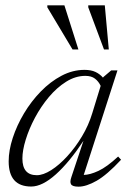

<svg xmlns="http://www.w3.org/2000/svg" viewBox="-20 -690 486 720"><path d="M248 -27 293 -162Q240.5 -82 189.5 -36.2Q138.5 9.5 97 9.5Q12.5 9.5 12.5 -85Q12.5 -126 27.8 -172.8Q43 -219.5 70 -264.8Q97 -310 133 -347Q169 -384 210.8 -406Q252.5 -428 297 -428Q321.5 -428 338 -420.2Q354.5 -412.5 366.5 -398.5L367 -400.5L397 -426H420.5L294 -34Q317.5 -34.5 349.2 -49.2Q381 -64 423 -103L434 -91Q381 -34 342.2 -12Q303.5 10 274.5 10Q252 10 246.5 1.2Q241 -7.5 248 -27ZM64 -95.5Q64 -33 118 -33Q142 -33 172 -52Q202 -71 232.2 -104Q262.5 -137 287.5 -178.8Q312.5 -220.5 326 -265.5L357.5 -368Q349.5 -385 336 -395.2Q322.5 -405.5 300 -405.5Q263 -405.5 228 -383.5Q193 -361.5 163.2 -326Q133.5 -290.5 111.2 -248.8Q89 -207 76.5 -166.5Q64 -126 64 -95.5ZM274 -504.5H252L157.5 -662.5V-670H221.5ZM388 -504.5H370L311 -662.5V-670H373Z"/></svg>

Font: Newsreader Text Light
Style: Italic
Weight: 300
Italic angle: -17°
Designer: Hugues Gentile
Foundry: Production Type
Version: Version 1.001